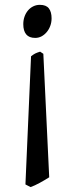

<svg xmlns="http://www.w3.org/2000/svg" viewBox="-20 -489 312 785"><path d="M181.2 235.8Q162.1 248 141.8 259Q121.6 270 105 275.9L84 265.1L106.9 -258.8Q116.7 -266.6 124 -270.3Q131.3 -273.9 144 -277.8L157.2 -269ZM190.9 -414.1Q190.9 -397.5 185.5 -383.1Q180.2 -368.7 170.9 -357.7Q161.6 -346.7 149.7 -340.3Q137.7 -334 124 -334Q99.1 -334 87.2 -348.4Q75.2 -362.8 75.2 -390.1Q75.2 -406.7 80.3 -421.1Q85.4 -435.5 94.5 -446.3Q103.5 -457 116 -463.1Q128.4 -469.2 143.1 -469.2Q168.5 -469.2 179.7 -454.8Q190.9 -440.4 190.9 -414.1Z"/></svg>

Font: Noto Serif Devanagari
Style: Bold
Weight: 700
Designer: Monotype Design Team
Foundry: Monotype Imaging Inc.
Version: Version 1.01